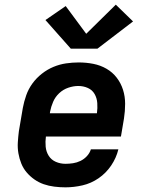

<svg xmlns="http://www.w3.org/2000/svg" viewBox="-20 -796 640 824"><path d="M261 8Q237 8 213 5Q189 2 167.5 -5.5Q146 -13 127.5 -26Q109 -39 94.5 -56Q80 -73 71.5 -94Q63 -115 59 -138Q55 -161 56.5 -185Q58 -209 61 -233L78 -333Q83 -360 92.5 -387Q102 -414 119 -437.5Q136 -461 159.5 -479.5Q183 -498 209.5 -509Q236 -520 263.5 -524Q291 -528 318 -528Q350 -528 380.5 -522Q411 -516 437 -501Q463 -486 481 -462.5Q499 -439 508 -410.5Q517 -382 517 -350.5Q517 -319 512 -287L499 -210H177Q174 -188 176 -166.5Q178 -145 189 -127.5Q200 -110 219.5 -101.5Q239 -93 261 -93Q277 -93 293.5 -95.5Q310 -98 325.5 -105.5Q341 -113 353 -126Q365 -139 370 -155H488Q479 -118 457 -85.5Q435 -53 403 -31Q371 -9 334 -0.5Q297 8 261 8ZM194 -310H396Q399 -332 397.5 -353.5Q396 -375 386 -392.5Q376 -410 357 -418.5Q338 -427 316 -427Q295 -427 273 -419.5Q251 -412 234 -396Q217 -380 208 -359Q199 -338 195 -317ZM284 -587 175 -710 262 -770 350 -651 477 -776 551 -704 398 -587Z"/></svg>

Font: Iosevka Etoile Oblique
Style: Bold
Weight: 700
Italic angle: -9°
Designer: Belleve Invis
Foundry: Belleve Invis
Version: Version 15.5.2; ttfautohint (v1.8.4)